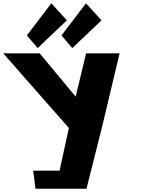

<svg xmlns="http://www.w3.org/2000/svg" viewBox="-62 -1150 909 1170"><path d="M101.8 -934 167.3 -857 345.5 -1026 250.8 -1130ZM312.8 -934 378.3 -857 556.5 -1026 461.8 -1130ZM-42.3 -825 357.6 -370 301 -110H140.5L154 0H277H465L559.8 -376L666.7 -825H462.7L399.1 -561L179.7 -825Z"/></svg>

Font: Hussar
Style: BdOpOblOne
Weight: 700
Foundry: Cannot Into Space Fonts
Version: Version 2.00